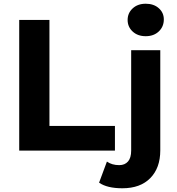

<svg xmlns="http://www.w3.org/2000/svg" viewBox="-20 -807 951 1029"><path d="M83 -700H245V-132H596V0H83ZM511 172 553 59Q580 78 619 78Q649 78 666 58.5Q683 39 683 0V-538H839V-1Q839 93 785.5 147.5Q732 202 636 202Q554 202 511 172ZM664 -700Q664 -737 691 -762Q718 -787 761 -787Q804 -787 831 -763Q858 -739 858 -703Q858 -664 831 -638.5Q804 -613 761 -613Q718 -613 691 -638Q664 -663 664 -700Z"/></svg>

Font: Montserrat Alternates
Style: Bold
Weight: 700
Designer: Julieta Ulanovsky
Foundry: Julieta Ulanovsky
Version: Version 7.200